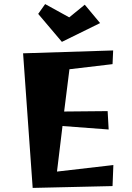

<svg xmlns="http://www.w3.org/2000/svg" viewBox="-20 -911 645 940"><path d="M531 0 140 9 93 -650 534 -664 531 -597 320 -572 294 -365 507 -367 512 -277 286 -294 259 -71 535 -103ZM470 -798 283 -706 167 -843 201 -891 319 -826 395 -888Z"/></svg>

Font: Joti One
Style: Regular
Weight: 400
Designer: Eduardo Rodriguez Tunni
Foundry: Eduardo Rodriguez Tunni
Version: Version 1.001